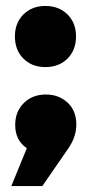

<svg xmlns="http://www.w3.org/2000/svg" viewBox="-20 -514 305 644"><path d="M132 -289Q87 -289 58.5 -317.5Q30 -346 30 -392Q30 -437 58.5 -465.5Q87 -494 132 -494Q178 -494 206.5 -465.5Q235 -437 235 -392Q235 -346 206.5 -317.5Q178 -289 132 -289ZM134 -197Q177 -197 206.5 -170Q236 -143 236 -96Q236 -55 209 -16L122 110H18L70 -17Q31 -43 31 -95Q31 -140 60 -168.5Q89 -197 134 -197Z"/></svg>

Font: MontserratBlack
Style: Regular
Weight: 900
Designer: Julieta Ulanovsky
Foundry: Julieta Ulanovsky
Version: Version 4.000